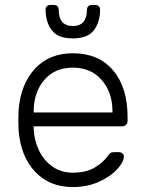

<svg xmlns="http://www.w3.org/2000/svg" viewBox="-20 -745 586 775"><path d="M274 10Q179 10 121 -52.5Q63 -115 55 -220L54 -260L55 -300Q63 -404 120.5 -467Q178 -530 274 -530Q378 -530 436.5 -461Q495 -392 495 -272V-257Q495 -247 488.5 -241Q482 -235 472 -235H116V-225Q118 -178 137.5 -137.5Q157 -97 192 -72.5Q227 -48 274 -48Q329 -48 363.5 -69.5Q398 -91 413 -113Q422 -125 426.5 -128Q431 -131 443 -131H459Q468 -131 474 -126Q480 -121 480 -113Q480 -92 453.5 -62.5Q427 -33 380 -11.5Q333 10 274 10ZM434 -291V-295Q434 -372 390.5 -422Q347 -472 274 -472Q201 -472 158.5 -422Q116 -372 116 -295V-291ZM274 -590Q214 -590 189 -623Q164 -656 164 -706Q164 -714 169 -719.5Q174 -725 183 -725H198Q207 -725 212 -719.5Q217 -714 217 -706Q217 -640 274 -640Q331 -640 331 -706Q331 -714 336 -719.5Q341 -725 350 -725H365Q374 -725 379 -719.5Q384 -714 384 -706Q384 -656 359 -623Q334 -590 274 -590Z"/></svg>

Font: Rubik AZ
Style: Regular
Weight: 300
Designer: Hubert and Fischer
Foundry: Hubert & Fischer
Version: Version 2.000